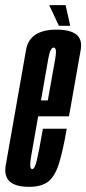

<svg xmlns="http://www.w3.org/2000/svg" viewBox="-46 -721 334 745"><path d="M67 4Q5 4 -15.5 -25Q-30 -46 -23.5 -81Q-8.5 -166 15 -299.5Q41.5 -450.5 55.2 -528.2Q69 -606 174 -606Q241.5 -606 261 -575Q272 -557.5 267.5 -529.5Q254 -453 227.5 -302.5Q224.5 -285 221.5 -269.5H102Q82.5 -159 75 -115.5Q67 -69.5 76.5 -65.5Q77.5 -65 79 -65Q89 -65 97.2 -100.2Q105.5 -135.5 120.5 -221.5H213Q198 -134.5 182.5 -85.5Q167 -36.5 140.8 -16.2Q114.5 4 67 4ZM113 -331.5H139.5Q161.5 -453.5 168.5 -494Q175 -531 165.5 -535.5Q164 -536.5 162.5 -536.5Q149 -536.5 141.5 -494Q135 -456 113 -331.5ZM182.5 -621 145 -701H208.5L226.5 -621Z"/></svg>

Font: Anybody UltraCondensed Medium
Style: Italic
Weight: 500
Width: 1
Italic angle: -10°
Designer: Tyler Finck
Foundry: Etcetera Type Company
Version: Version 1.010; ttfautohint (v1.8.3) -l 8 -r 50 -G 200 -x 14 